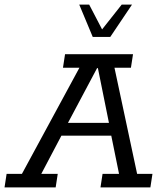

<svg xmlns="http://www.w3.org/2000/svg" viewBox="-50 -820 710 840"><path d="M-30.2 0 -21.1 -59.3H45.9L297.5 -523.7H225.5L234.6 -583H532L522.8 -523.7H450.8L549.9 -59.3H617L607.9 0H389.6L398.7 -59.3H470.8L432.7 -246.6L457 -226.5H204.1L230.2 -248.4L130.6 -59.3H202.6L193.5 0ZM235.6 -260.3 225.1 -282.4H444.1L431.1 -260.3L378.3 -521.9H374.7ZM355.7 -658.5 296.7 -799.8H340.2L396.7 -691.4L482.4 -799.8H527.5L432.5 -658.5Z"/></svg>

Font: Rokkitt SemiBold
Style: Italic
Weight: 600
Italic angle: -9°
Designer: Vernon Adams
Foundry: Vernon Adams
Version: Version 3.103